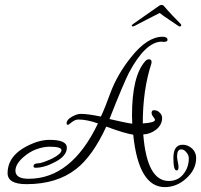

<svg xmlns="http://www.w3.org/2000/svg" viewBox="-20 -712 821 784"><path d="M653 52Q546 52 524 -162Q490 -167 414 -195Q358 -74 291 -22Q212 40 88 40Q11 40 11 -5Q11 -90 129 -132Q158 -141 182 -141Q253 -141 253 -109Q253 -75 204 -50Q161 -27 125 -27Q117 -27 117 -33Q117 -45 135 -45Q143 -45 157.5 -50Q172 -55 192 -64Q231 -84 231 -99Q231 -113 182 -113Q157 -113 127 -102Q100 -92 74 -69Q43 -41 43 -15Q43 18 97 18Q272 18 380 -208Q335 -224 300 -224Q287 -224 273 -213Q266 -207 262 -204.5Q258 -202 258 -202Q252 -202 252 -209Q252 -223 273 -235Q294 -247 309 -247Q326 -247 347 -244Q368 -241 392 -236Q401 -255 410.5 -279Q420 -303 431 -333Q459 -408 514 -477Q581 -562 644 -562Q664 -562 664 -549Q664 -541 648 -541H644Q643 -542 641 -542Q574 -542 506 -414Q496 -394 476 -347Q456 -300 427 -226Q458 -219 481 -214Q504 -209 520 -207Q520 -216 519.5 -224.5Q519 -233 519 -240Q519 -402 573 -462Q580 -470 588 -470Q599 -470 599 -458Q599 -457 598.5 -455.5Q598 -454 598 -452Q563 -345 563 -208Q613 -211 613 -223Q613 -225 606 -235Q599 -243 599 -251Q599 -262 609 -262Q623 -262 632 -252Q642 -243 642 -230Q642 -203 618 -183Q593 -164 565 -163Q580 27 669 27Q706 27 728 0Q751 -28 751 -65Q751 -79 741 -90Q732 -102 720 -102Q703 -102 703 -73Q703 -66 706 -51Q709 -38 709 -29Q709 -16 701 -16Q688 -16 688 -67Q688 -121 726 -121Q747 -121 765 -105Q781 -89 781 -67Q781 -20 741 16Q702 52 653 52ZM522 -604Q518 -604 518 -608Q519 -611 525 -615L629 -688Q635 -692 640 -692Q643 -692 645 -691Q647 -690 649 -688Q663 -671 683 -650Q703 -629 717 -615Q720 -612 720 -609Q720 -604 714 -604Q710 -604 707 -607Q693 -617 670 -632Q647 -647 632 -659Q612 -649 581 -633Q550 -617 531 -607Q525 -604 522 -604Z"/></svg>

Font: Ole
Style: Regular
Weight: 400
Designer: Robert E. Leuschke
Foundry: Robert E. Leuschke
Version: Version 1.010; ttfautohint (v1.8.3)